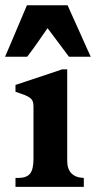

<svg xmlns="http://www.w3.org/2000/svg" viewBox="-44 -726 373 745"><path d="M140.6 -616.7Q121.6 -589.4 101.3 -560.3Q81.1 -531.2 61.5 -505.9H-24.4Q-22 -511.2 -15.4 -526.6Q-8.8 -542 0 -562.7Q8.8 -583.5 18.6 -606.7Q28.3 -629.9 37.1 -650.4Q45.9 -670.9 52.2 -686Q58.6 -701.2 60.5 -705.6H218.3Q221.7 -697.8 228.8 -681.9Q235.8 -666 244.9 -646.2Q253.9 -626.5 263.7 -604.5Q273.4 -582.5 282.2 -563Q291 -543.5 297.9 -528.1Q304.7 -512.7 308.1 -505.9H223.6ZM281.2 -1H16.1V-35.6H27.3Q59.1 -35.6 72.5 -52.2Q85.9 -68.8 85.9 -108.9V-312Q85.9 -324.7 83 -332.5Q80.1 -340.3 72.5 -346.2Q64.9 -352.1 51.3 -357.4Q37.6 -362.8 16.1 -370.1V-396.5Q59.6 -410.6 106.7 -426.5Q153.8 -442.4 197.3 -457H216.8V-102.5Q216.8 -69.8 233.4 -53.2Q250 -36.6 281.2 -35.6Z"/></svg>

Font: XB Niloofar
Style: Bold
Weight: 700
Designer: Behnam
Foundry: Irmug
Version: Version 7.201 2008